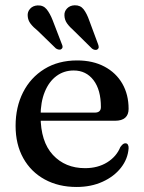

<svg xmlns="http://www.w3.org/2000/svg" viewBox="-20 -714 559 745"><path d="M479 -291.5Q479 -269 465.8 -257.2Q452.5 -245.5 427 -245.5H107.5V-277H347.5Q371.5 -277 371.5 -298.5Q371.5 -365.5 342.8 -403Q314 -440.5 266 -440.5Q228 -440.5 199 -419Q170 -397.5 153.8 -357.8Q137.5 -318 137.5 -264Q137.5 -164.5 185.2 -113Q233 -61.5 310 -61.5Q359.5 -61.5 395.8 -84Q432 -106.5 447 -143.5Q453 -151.5 457.2 -154.8Q461.5 -158 466.5 -158Q473.5 -158 476.5 -152.2Q479.5 -146.5 479 -138.5Q476 -97 449.2 -63Q422.5 -29 378 -8.8Q333.5 11.5 277 11.5Q207 11.5 153.5 -17.8Q100 -47 70.2 -100.5Q40.5 -154 40.5 -225.5Q40.5 -298.5 69.5 -355.8Q98.5 -413 152.2 -446.2Q206 -479.5 279.5 -479.5Q340.5 -479.5 385.5 -455.5Q430.5 -431.5 454.8 -389.2Q479 -347 479 -291.5ZM184.5 -635 219.5 -544Q222.5 -538 222.8 -532.8Q223 -527.5 218.5 -524Q214.5 -520.5 208.5 -521.5Q202.5 -522.5 197 -526L126.5 -594.5Q109 -608.5 98.8 -621.8Q88.5 -635 87.5 -652Q86 -668 96.8 -680Q107.5 -692 126 -693Q148 -694 161 -678Q174 -662 184.5 -635ZM326.5 -634 360.5 -542.5Q363 -536 363 -531Q363 -526 358.5 -522.5Q354.5 -519.5 348.2 -520.5Q342 -521.5 337 -525.5L266.5 -595Q250 -609.5 240.2 -623.2Q230.5 -637 230 -654Q229 -669.5 240.2 -681.2Q251.5 -693 270 -693.5Q292 -694 304.5 -677.8Q317 -661.5 326.5 -634Z"/></svg>

Font: Fraunces 17pt
Style: Regular
Weight: 400
Version: Version 1.000;[b76b70a41]